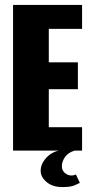

<svg xmlns="http://www.w3.org/2000/svg" viewBox="-20 -611 371 779"><path d="M33 0V-591H313V-494H178V-358H296V-249H178V-95H313V0ZM233 148Q193 148 169 127.5Q145 107 145 82Q145 54 168.5 28.5Q192 3 230 -2L283 0Q256 8 243.5 26.5Q231 45 231 63Q231 81 243.5 91Q256 101 269 101Q276 101 281 99.5Q286 98 288 97L304 131Q298 134 282.5 141Q267 148 233 148Z"/></svg>

Font: Alumni Sans ExtraBold
Style: Regular
Weight: 800
Designer: Robert E. Leuschke
Foundry: Robert E. Leuschke
Version: Version 1.018